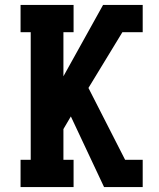

<svg xmlns="http://www.w3.org/2000/svg" viewBox="-20 -755 640 775"><path d="M63 0V-110H104V-625H63V-735H277V-625H236V-447L396 -735H556V-625H474L337 -400L485 -110H556V0H400L266 -285L236 -234V-110H277V0Z"/></svg>

Font: Iosevka Etoile Extrabold
Style: Regular
Weight: 800
Designer: Belleve Invis
Foundry: Belleve Invis
Version: Version 22.1.2; ttfautohint (v1.8.4)